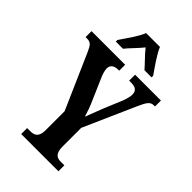

<svg xmlns="http://www.w3.org/2000/svg" viewBox="-274 -1025 1119 1119"><g transform="rotate(45 286.0 -465.5)"><path d="M143 -784V-771H202C224 -799 265 -838 290 -870C314 -838 356 -799 379 -771H438V-784C412 -822 365 -886 347 -931H233C216 -886 168 -822 143 -784ZM134 0H441V-49H411C381 -49 356 -60 356 -120V-273L495 -587C522 -648 534 -665 563 -665H572V-714H359V-665H375C411 -665 430 -653 430 -620C430 -608 426 -586 415 -558L368 -445C351 -402 336 -364 325 -334C316 -365 306 -394 289 -432L229 -570C222 -587 216 -609 216 -624C216 -648 234 -665 267 -665H277V-714H0V-665H11C44 -665 52 -651 70 -612L219 -273V-118C219 -60 194 -49 158 -49H134Z"/></g></svg>

Font: Noto Serif Bengali ExtraCondensed
Style: Bold
Weight: 700
Width: 2
Designer: Juan Bruce, Universal Thirst, Indian Type Foundry and the Monotype Design Team.
Foundry: Monotype Imaging Inc.
Version: Version 2.003